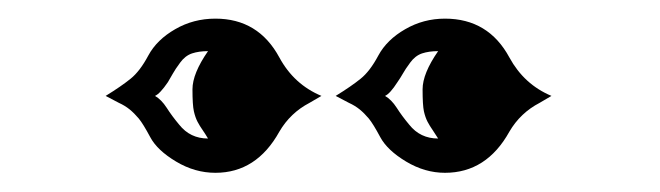

<svg xmlns="http://www.w3.org/2000/svg" viewBox="-20 -850 705 205"><path d="M352.5 -740.2 338.4 -747.6Q355 -757.8 365 -765.9Q375 -773.9 384 -790.8Q393.1 -807.6 412.6 -818.8Q432.1 -830.1 455.1 -830.1Q501.5 -830.1 523.9 -788.6Q539.6 -759.8 568.8 -747.6L556.2 -740.2Q535.6 -729.5 523.9 -709.5Q499.5 -665.5 455.1 -665.5Q433.6 -665.5 413.6 -677.5Q393.6 -689.5 386 -703.6Q378.4 -717.8 373.8 -723.4Q369.1 -729 364 -733.2Q358.9 -737.3 352.5 -740.2ZM278.3 -709.5Q253.9 -665.5 210 -665.5Q188 -665.5 168 -677.5Q147.9 -689.5 140.4 -703.6Q132.8 -717.8 128.2 -723.4Q123.5 -729 118.4 -733.2Q113.3 -737.3 106.9 -740.2L92.8 -747.6Q109.4 -757.8 119.4 -765.9Q129.4 -773.9 138.4 -790.8Q147.5 -807.6 167 -818.8Q186.5 -830.1 210 -830.1Q255.9 -830.1 278.3 -788.6Q293.9 -759.8 323.2 -747.6L310.5 -740.2Q290 -729.5 278.3 -709.5ZM447.8 -795.4Q438 -795.4 430.7 -793Q423.3 -790.5 418 -783.2Q412.6 -775.9 410.2 -771.5Q407.7 -767.1 404.3 -762.2Q396.5 -750 391.1 -747.6Q397.9 -743.7 403.6 -734.9Q409.2 -726.1 417 -716.8Q428.7 -702.1 447.8 -702.1Q444.8 -707 441.9 -711.2Q439 -715.3 436.5 -720Q434.1 -724.6 432.6 -731.2Q431.2 -737.8 431.2 -754.6Q431.2 -771.5 447.8 -795.4ZM202.1 -795.4Q192.4 -795.4 185.1 -793Q177.7 -790.5 172.4 -783.2Q167 -775.9 164.6 -771.5Q162.1 -767.1 159.2 -762.2Q150.9 -750 145.5 -747.6Q152.3 -743.7 158 -734.9Q163.6 -726.1 171.4 -716.8Q183.1 -702.1 202.1 -702.1Q199.2 -707 196.3 -711.2Q193.4 -715.3 190.9 -720Q188.5 -724.6 187 -731.2Q185.5 -737.8 185.5 -754.6Q185.5 -771.5 202.1 -795.4Z"/></svg>

Font: Rye
Style: Regular
Weight: 400
Designer: Nicole Fally
Foundry: Nicole Fally
Version: Version 1.001